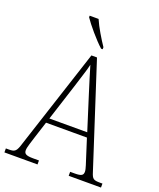

<svg xmlns="http://www.w3.org/2000/svg" viewBox="-169 -1032 940 1134"><g transform="rotate(20 301.5 -465.5)"><path d="M325 -771H335V-784C309 -822 270 -886 251 -931H195V-921C218 -886 284 -807 325 -771ZM-2 0H206V-25H168C122 -25 112 -35 112 -56C112 -75 128 -119 134 -140L169 -249H426L463 -133C469 -113 484 -73 484 -56C484 -34 475 -25 430 -25H402V0H605V-25H590C549 -25 541 -30 529 -69L320 -714H285L81 -89C64 -33 57 -25 16 -25H-2ZM179 -279 252 -506C267 -557 291 -625 298 -660C310 -620 329 -556 349 -494L417 -279Z"/></g></svg>

Font: Noto Serif Thai SemiCondensed ExtraLight
Style: Regular
Weight: 200
Width: 4
Designer: Monotype Design Team
Foundry: Monotype Imaging Inc.
Version: Version 2.002